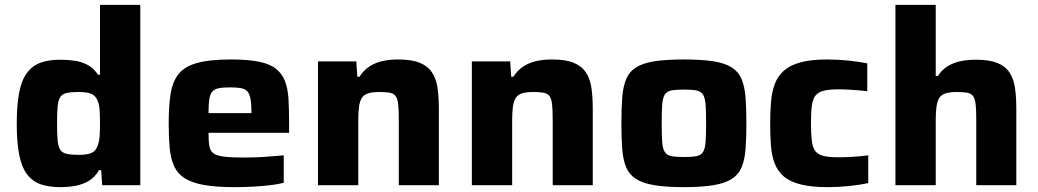

<svg xmlns="http://www.w3.org/2000/svg" viewBox="-20 -763 4276 791"><path d="M229 8Q181 8 147 -4Q113 -16 91 -45.5Q69 -75 59 -126Q49 -177 49 -253Q49 -331 59 -382Q69 -433 91 -462.5Q113 -492 146.5 -504.5Q180 -517 229 -517Q261 -517 289.5 -512.5Q318 -508 342 -495Q366 -482 384 -455H392V-743H558V0H401L397 -62H388Q371 -33 346 -18Q321 -3 291 2.5Q261 8 229 8ZM304 -125Q339 -125 357 -133Q375 -141 382 -162Q389 -180 390.5 -202.5Q392 -225 392 -255Q392 -286 390.5 -308.5Q389 -331 383 -346Q375 -368 357 -376Q339 -384 304 -384Q273 -384 255 -380Q237 -376 228.5 -363.5Q220 -351 217.5 -325Q215 -299 215 -255Q215 -210 217.5 -184Q220 -158 228.5 -145.5Q237 -133 255.5 -129Q274 -125 304 -125Z M946 8Q870 8 820 -1Q770 -10 740.5 -29Q711 -48 697 -79Q683 -110 679 -153.5Q675 -197 675 -254Q675 -324 682.5 -374Q690 -424 714 -456Q738 -488 790 -503Q842 -518 930 -518Q1001 -518 1046 -509Q1091 -500 1116.5 -480Q1142 -460 1154 -429Q1166 -398 1168.5 -354.5Q1171 -311 1171 -254V-216H839Q839 -182 842.5 -161.5Q846 -141 860 -131Q874 -121 904 -117.5Q934 -114 986 -114Q1008 -114 1036 -115Q1064 -116 1093.5 -118.5Q1123 -121 1149 -123V-10Q1127 -4 1093 0Q1059 4 1021 6Q983 8 946 8ZM1016 -279V-299Q1016 -335 1012 -356Q1008 -377 998.5 -387Q989 -397 972 -400Q955 -403 929 -403Q899 -403 881 -399.5Q863 -396 854 -385Q845 -374 842 -352.5Q839 -331 839 -297H1034Z M1290 0V-510H1448L1452 -447H1461Q1478 -473 1501 -488.5Q1524 -504 1554 -511Q1584 -518 1620 -518Q1676 -518 1709 -504.5Q1742 -491 1759.5 -465Q1777 -439 1782.5 -401.5Q1788 -364 1788 -315V0H1623V-269Q1623 -310 1620.5 -333Q1618 -356 1610 -367Q1602 -378 1585.5 -381Q1569 -384 1543 -384Q1513 -384 1495.5 -378Q1478 -372 1470 -358.5Q1462 -345 1459 -322.5Q1456 -300 1456 -267V0Z M1924 0V-510H2082L2086 -447H2095Q2112 -473 2135 -488.5Q2158 -504 2188 -511Q2218 -518 2254 -518Q2310 -518 2343 -504.5Q2376 -491 2393.5 -465Q2411 -439 2416.5 -401.5Q2422 -364 2422 -315V0H2257V-269Q2257 -310 2254.5 -333Q2252 -356 2244 -367Q2236 -378 2219.5 -381Q2203 -384 2177 -384Q2147 -384 2129.5 -378Q2112 -372 2104 -358.5Q2096 -345 2093 -322.5Q2090 -300 2090 -267V0Z M2797 8Q2724 8 2676 0Q2628 -8 2600 -26Q2572 -44 2559.5 -74Q2547 -104 2543.5 -149Q2540 -194 2540 -255Q2540 -317 2543.5 -361.5Q2547 -406 2559.5 -436.5Q2572 -467 2600 -485Q2628 -503 2676 -510.5Q2724 -518 2797 -518Q2871 -518 2919 -510.5Q2967 -503 2995 -485Q3023 -467 3035.5 -436.5Q3048 -406 3051.5 -361.5Q3055 -317 3055 -255Q3055 -194 3051.5 -149Q3048 -104 3035.5 -74Q3023 -44 2995 -26Q2967 -8 2919 0Q2871 8 2797 8ZM2797 -116Q2831 -116 2850 -120Q2869 -124 2877 -138Q2885 -152 2887 -180Q2889 -208 2889 -255Q2889 -303 2887 -330.5Q2885 -358 2877 -372Q2869 -386 2850.5 -390Q2832 -394 2797 -394Q2763 -394 2744.5 -390Q2726 -386 2718 -372Q2710 -358 2708 -330.5Q2706 -303 2706 -255Q2706 -208 2708 -180Q2710 -152 2718 -138Q2726 -124 2745 -120Q2764 -116 2797 -116Z M3390 8Q3322 8 3277.5 -3.5Q3233 -15 3208 -37Q3183 -59 3171 -91Q3159 -123 3156 -164Q3153 -205 3153 -255Q3153 -303 3156.5 -344Q3160 -385 3172 -417Q3184 -449 3209 -471.5Q3234 -494 3277.5 -506Q3321 -518 3388 -518Q3431 -518 3474.5 -513.5Q3518 -509 3553 -502V-387Q3531 -390 3497 -392.5Q3463 -395 3433 -395Q3395 -395 3372.5 -389Q3350 -383 3339 -368.5Q3328 -354 3324.5 -326.5Q3321 -299 3321 -255Q3321 -211 3324.5 -183Q3328 -155 3339 -140.5Q3350 -126 3373 -120.5Q3396 -115 3434 -115Q3460 -115 3493.5 -117Q3527 -119 3557 -123V-9Q3522 -1 3477 3.5Q3432 8 3390 8Z M3669 0V-743H3835V-450H3844Q3860 -475 3883 -489.5Q3906 -504 3935.5 -510.5Q3965 -517 3999 -517Q4055 -517 4088 -504Q4121 -491 4138.5 -465Q4156 -439 4161.5 -401Q4167 -363 4167 -315V0H4002V-269Q4002 -310 3999.5 -333Q3997 -356 3989 -367Q3981 -378 3965 -381Q3949 -384 3922 -384Q3892 -384 3874.5 -378Q3857 -372 3849 -358.5Q3841 -345 3838 -322.5Q3835 -300 3835 -267V0Z"/></svg>

Font: Saira SemiExpanded
Style: Bold
Weight: 700
Width: 6
Designer: Hector Gatti with collaboration of the Omnibus-Type team
Foundry: Omnibus-Type
Version: Version 1.101